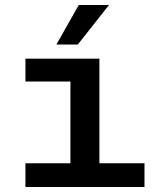

<svg xmlns="http://www.w3.org/2000/svg" viewBox="-20 -743 640 763"><path d="M204.1 -565.9 293 -723.1H413.1L289.1 -565.9ZM81.1 0V-94.2H259.8V-418.9H81.1V-509.8H375V-94.2H554.2V0Z"/></svg>

Font: Office Code Pro Medium
Style: Regular
Weight: 500
Designer: Nathan Rutzky & Paul D. Hunt
Foundry: Adobe Systems Incorporated
Version: Version 1.004;PS 001.004;hotconv 1.0.70;makeotf.lib2.5.58329